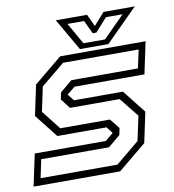

<svg xmlns="http://www.w3.org/2000/svg" viewBox="-79 -768 760 838"><g transform="rotate(-10 301.0 -349.0)"><path d="M2.5 0 32.5 -141.5H347.5L384.5 -172L384 -169.5L361 -199.5H143L62 -302.5L90.5 -437L215.5 -540H594L564 -398.5H254L217 -368L217.5 -371L241.5 -340.5H458.5L539.5 -237.5L511 -103L386 0ZM39 -31H379.5L483.5 -117L507 -225.5L438.5 -311H218.5L185.5 -354L192 -384.5L245.5 -429H540.5L558 -510H223L118 -423.5L95 -315L161.5 -230.5H381.5L416.5 -186.5L410 -156.5L356.5 -112H56ZM306 -556 224 -698H362.5L387.5 -644L435.5 -698H574L432 -556ZM325.5 -578.5H421L515.5 -673.5H442L389 -614.5H373L345 -673.5H271.5Z"/></g></svg>

Font: Tourney Thin Light
Style: Italic
Weight: 300
Italic angle: -12°
Version: Version 1.015